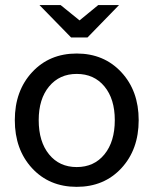

<svg xmlns="http://www.w3.org/2000/svg" viewBox="-20 -725 602 753"><path d="M523.9 -253.9Q523.9 -138.7 456.1 -65.4Q388.2 7.8 280.8 7.8Q173.3 7.8 105.7 -65.4Q38.1 -138.7 38.1 -253.9Q38.1 -368.7 106 -441.9Q173.8 -515.1 280.8 -515.1Q387.7 -515.1 455.8 -441.9Q523.9 -368.7 523.9 -253.9ZM131.8 -253.9Q131.8 -169.4 172.4 -119.6Q212.9 -69.8 280.8 -69.8Q349.1 -69.8 389.6 -119.6Q430.2 -169.4 430.2 -253.9Q430.2 -336.9 389.6 -386Q349.1 -435.1 280.8 -435.1Q213.4 -435.1 172.6 -386Q131.8 -336.9 131.8 -253.9ZM446.8 -705.1 323.2 -578.1H258.8L134.8 -705.1H217.8L292 -645L365.2 -705.1Z"/></svg>

Font: LT Superior Med
Style: Regular
Weight: 500
Designer: Daniel Lyons
Foundry: LyonsType
Version: Version 1.000